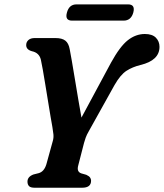

<svg xmlns="http://www.w3.org/2000/svg" viewBox="-20 -878 766 898"><path d="M406 -33Q406 0 364.5 0H141.5Q123 0 115.8 -7.5Q108.5 -15 108.5 -28.5Q108.5 -51.5 136.5 -62L160.5 -68Q186.5 -75 197 -110L226.5 -217Q231.5 -233 229.8 -250Q228 -267 225 -284Q222 -299 216.8 -330.8Q211.5 -362.5 205 -402.5Q198.5 -442.5 192 -482Q185.5 -521.5 180 -553.2Q174.5 -585 171 -599.5Q163 -631.5 129 -638.5Q102.5 -646 102.5 -667Q102.5 -681.5 113 -690.8Q123.5 -700 142 -700H239.5Q270 -700 285.5 -688Q301 -676 306 -648Q309.5 -630.5 316 -593Q322.5 -555.5 330.2 -508.5Q338 -461.5 346 -413.8Q354 -366 361 -328L499 -584.5Q541 -661 578 -690Q615 -719 657.5 -719Q692 -719 709 -701.8Q726 -684.5 726 -659Q726 -595.5 637 -574Q600 -565 571.8 -547Q543.5 -529 515.5 -480L396 -265.5Q385.5 -247.5 380.8 -234.2Q376 -221 373 -209.5L346 -104.5Q337.5 -74.5 360.5 -67L383.5 -60.5Q396.5 -54.5 401.2 -47.8Q406 -41 406 -33ZM293 -819Q303 -857.5 338 -857.5H579Q613.5 -857.5 603.5 -819.5Q593 -781.5 558 -781.5H317.5Q282.5 -781.5 293 -819Z"/></svg>

Font: Fraunces 9pt S050 SemiBold
Style: Italic
Weight: 600
Italic angle: -16°
Version: Version 1.000; ttfautohint (v1.8.3)